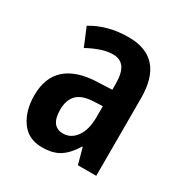

<svg xmlns="http://www.w3.org/2000/svg" viewBox="-136 -661 746 779"><g transform="rotate(30 236.5 -271.5)"><path d="M248 -553Q414 -553 414 -363V0H328L308 -74H305Q279 -31 247.5 -10.5Q216 10 165 10Q100 10 66.5 -38Q33 -86 33 -157Q33 -241 82 -284.5Q131 -328 225 -332L296 -335V-361Q296 -413 279 -437Q262 -461 228 -461Q201 -461 171.5 -451Q142 -441 111 -424L76 -508Q150 -553 248 -553ZM296 -258 251 -256Q199 -253 176 -228.5Q153 -204 153 -160Q153 -81 211 -81Q248 -81 272 -114.5Q296 -148 296 -208Z"/></g></svg>

Font: Noto Sans Disp Cond SemBd
Style: Regular
Weight: 600
Width: 3
Designer: Monotype Design Team
Foundry: Monotype Imaging Inc.
Version: Version 2.000;GOOG;noto-source:20170915:90ef993387c0; ttfaut